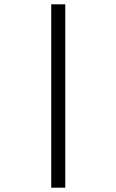

<svg xmlns="http://www.w3.org/2000/svg" viewBox="-20 -720 540 890"><path d="M217.5 150V-700H282.5V150Z"/></svg>

Font: Funnel Display Light
Style: Regular
Weight: 300
Designer: NORD ID, Kristian Moeller
Foundry: Dicotype
Version: Version 1.000